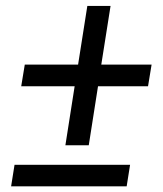

<svg xmlns="http://www.w3.org/2000/svg" viewBox="-20 -639 559 658"><path d="M487.3 -343.3H315.9L284.2 -141.1H204.1L235.8 -343.3H52.7L64.9 -417.5H247.6L279.3 -618.7H358.9L327.1 -417.5H499.5ZM425.8 -74.2 414.1 -0.5H18.1L29.8 -74.2Z"/></svg>

Font: Mardoto
Style: Italic
Weight: 400
Italic angle: -12°
Designer: Christian Robertson, Vahan Hovhannisyan
Foundry: Google
Version: Version 1.000